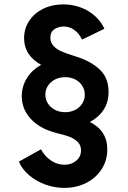

<svg xmlns="http://www.w3.org/2000/svg" viewBox="-20 -748 597 899"><path d="M68.4 8.8 171.9 -48.8Q189.9 -15.6 219.2 3.9Q248.5 23.4 281.2 23.4Q314.9 23.4 337.2 4.4Q359.4 -14.6 359.4 -43.9Q359.4 -68.4 343.3 -84Q327.1 -99.6 304.7 -107.9Q282.2 -116.2 249 -124L231.4 -128.9Q163.1 -148.4 122.6 -193.1Q82 -237.8 82 -297.9Q82 -343.8 106 -382.3Q129.9 -420.9 172.9 -444.3Q135.7 -464.4 114.5 -495.1Q93.3 -525.9 92.8 -568.4Q92.8 -614.3 116.9 -650.6Q141.1 -687 182.9 -707.3Q224.6 -727.5 276.4 -727.5Q320.3 -727.5 359.1 -712.6Q397.9 -697.8 426.3 -671.6Q454.6 -645.5 468.8 -613.3L364.3 -562.5Q351.6 -589.8 329.3 -606.7Q307.1 -623.5 278.3 -624Q252 -623.5 233.6 -610.4Q215.3 -597.2 215.8 -571.3Q215.8 -548.3 230.7 -532.7Q245.6 -517.1 266.1 -508.1Q286.6 -499 320.3 -488.3L341.8 -481.4Q406.7 -460.4 447.5 -421.9Q488.3 -383.3 488.3 -317.4Q488.3 -270.5 465.8 -235.1Q443.4 -199.7 400.9 -176.8Q482.4 -136.2 482.4 -48.8Q482.4 3.4 455.6 44.7Q428.7 85.9 382.8 108.9Q336.9 131.8 281.2 131.8Q235.8 131.8 192.1 116Q148.4 100.1 115.7 72Q83 43.9 68.4 8.8ZM377 -304.7Q377 -327.6 365.2 -346.2Q353.5 -364.7 332.8 -375.7Q312 -386.7 285.2 -386.7Q258.3 -386.7 237.3 -375.7Q216.3 -364.7 204.3 -346.2Q192.4 -327.6 192.4 -304.7Q192.4 -282.2 204.3 -263.4Q216.3 -244.6 237.5 -233.6Q258.8 -222.7 285.2 -222.7Q311.5 -222.7 332.5 -233.6Q353.5 -244.6 365.2 -263.4Q377 -282.2 377 -304.7Z"/></svg>

Font: Reddit Sans Vanilla
Style: Bold
Weight: 700
Designer: Stephen Hutchings
Foundry: Reddit
Version: Version 1.013